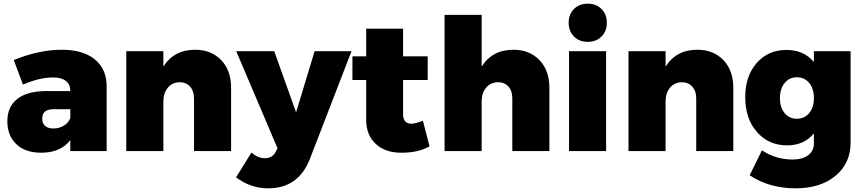

<svg xmlns="http://www.w3.org/2000/svg" viewBox="-20 -823 4712 1046"><path d="M20 -162Q20 -241 73.5 -283.5Q127 -326 230 -327H363V-329Q363 -363 339 -382Q315 -401 269 -401Q195 -401 105 -362L55 -496Q193 -552 317 -552Q432 -552 496.5 -499.5Q561 -447 561 -353V0H363V-60Q311 9 204 9Q118 9 69 -37.5Q20 -84 20 -162ZM210 -177Q210 -151 226 -137Q242 -123 271 -123Q302 -123 327 -138Q352 -153 363 -179V-228H271Q210 -228 210 -177Z M668 0V-544H870V-460Q928 -552 1043 -552Q1131 -552 1185 -495.5Q1239 -439 1239 -345V0H1037V-287Q1037 -327 1015.5 -351Q994 -375 959 -375Q918 -374 894 -345Q870 -316 870 -269V0Z M1266 143 1350 8Q1385 39 1423 39Q1464 39 1482 4L1492 -15L1267 -544H1474L1593 -211L1694 -544H1895L1667 46Q1604 203 1441 203Q1345 203 1266 143Z M1900 -387V-516H1975V-667H2176V-516H2310V-387H2176V-201Q2176 -149 2222 -149Q2241 -149 2284 -165L2320 -26Q2260 9 2169 9Q2081 10 2028 -38Q1975 -86 1975 -170V-387Z M2402 0V-742H2604V-460Q2662 -552 2777 -552Q2865 -552 2919 -495.5Q2973 -439 2973 -345V0H2771V-287Q2771 -328 2750 -351.5Q2729 -375 2693 -375Q2652 -374 2628 -345Q2604 -316 2604 -269V0Z M3107 -624Q3078 -653 3078 -699Q3078 -745 3107 -774Q3136 -803 3182 -803Q3228 -803 3257 -774Q3286 -745 3286 -699Q3286 -653 3257 -624Q3228 -595 3182 -595Q3136 -595 3107 -624ZM3080 0V-544H3282V0Z M3404 0V-544H3606V-460Q3664 -552 3779 -552Q3867 -552 3921 -495.5Q3975 -439 3975 -345V0H3773V-287Q3773 -327 3751.5 -351Q3730 -375 3695 -375Q3654 -374 3630 -345Q3606 -316 3606 -269V0Z M4040 -294Q4040 -409 4102.5 -480Q4165 -551 4264 -551Q4359 -551 4414 -485V-544H4614V-47Q4614 67 4531.5 135Q4449 203 4315 203Q4171 203 4064 132L4131 -4Q4206 46 4298 46Q4352 46 4383 22.5Q4414 -1 4414 -41V-96Q4360 -31 4268 -31Q4168 -31 4104 -103.5Q4040 -176 4040 -294ZM4229 -288Q4229 -238 4254.5 -207Q4280 -176 4321 -176Q4363 -176 4388.5 -207Q4414 -238 4414 -288Q4414 -340 4388.5 -371Q4363 -402 4321 -402Q4280 -402 4254.5 -370.5Q4229 -339 4229 -288Z"/></svg>

Font: Trueno
Style: ExBd
Weight: 800
Designer: Julieta Ulanovsky
Foundry: Julieta Ulanovsky
Version: Version 3.001b